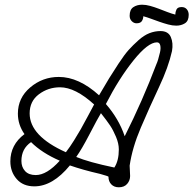

<svg xmlns="http://www.w3.org/2000/svg" viewBox="-20 -775 822 816"><path d="M430 -333Q485 -270 510 -196Q586 -347 645 -503Q648 -509 652 -522Q656 -535 660 -552.5Q664 -570 661 -582.5Q658 -595 647 -595Q609 -595 547.5 -518.5Q486 -442 430 -333ZM277 -72Q204 17 126 17Q78 17 51 -14Q24 -45 24 -89Q24 -160 84 -205Q56 -245 56 -292Q56 -359 108.5 -403.5Q161 -448 230 -448Q315 -448 401 -370Q429 -418 444 -442.5Q459 -467 484 -505Q509 -543 527 -563Q545 -583 568.5 -604Q592 -625 615 -634Q638 -643 662 -643Q695 -643 706 -617.5Q717 -592 711 -558Q696 -490 655.5 -404Q615 -318 578.5 -232.5Q542 -147 531 -71Q531 -64 532 -49.5Q533 -35 533 -27Q533 -8 520.5 6.5Q508 21 485 21Q465 21 453 8.5Q441 -4 441 -24Q441 -26 405 -36Q331 -53 277 -72ZM112 -171Q71 -143 71 -91Q71 -65 86.5 -48Q102 -31 132 -31Q179 -31 234 -92Q158 -125 112 -171ZM304 -108Q356 -86 466 -63Q485 -92 485 -140Q485 -165 473 -193.5Q461 -222 448 -241.5Q435 -261 409 -294Q395 -271 361 -205.5Q327 -140 304 -108ZM260 -128Q277 -150 294.5 -178Q312 -206 323 -225.5Q334 -245 353 -280.5Q372 -316 380 -331Q300 -404 235 -404Q185 -404 145.5 -374.5Q106 -345 106 -293Q106 -197 260 -128ZM729 -666Q713 -666 694.5 -671Q676 -676 657.5 -682.5Q639 -689 621.5 -695.5Q604 -702 589 -706Q589 -695 583 -685.5Q577 -676 560 -676Q549 -676 540 -685Q531 -694 531 -708Q531 -734 546.5 -744.5Q562 -755 584 -755Q600 -755 618 -750Q636 -745 654.5 -738Q673 -731 691 -724Q709 -717 725 -713Q725 -724 730 -734.5Q735 -745 752 -745Q766 -745 774 -735.5Q782 -726 782 -712Q782 -686 766 -676Q750 -666 729 -666Z"/></svg>

Font: Bonbon
Style: Regular
Weight: 400
Designer: Ksenia Erulevich
Foundry: Cyreal (www.cyreal.org)
Version: Version 1.000